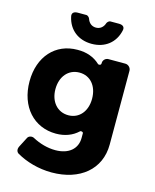

<svg xmlns="http://www.w3.org/2000/svg" viewBox="-138 -851 922 1144"><g transform="rotate(15 323.5 -279.0)"><path d="M324 -601C406 -601 466 -648 483 -725C489 -748 475 -759 451 -759H397C390 -759 379 -749 377 -742C369 -717 350 -701 324 -701C298 -701 279 -717 271 -742C269 -749 258 -759 251 -759H197C173 -759 159 -748 165 -725C182 -648 242 -601 324 -601ZM549 -539H445C427 -539 412 -524 412 -506V-503C412 -493 398 -489 391 -496C357 -528 310 -546 253 -545C118 -545 25 -443 25 -290C25 -133 121 -29 257 -29C312 -29 358 -47 392 -79C398 -85 412 -81 412 -73V-44C412 23 362 67 279 67C231 67 182 53 139 30C126 22 105 26 98 40L66 102C58 119 60 136 76 145C134 178 210 201 292 201C466 201 584 104 584 -49V-504C584 -523 568 -539 549 -539ZM300 -154C232 -154 186 -208 186 -285C186 -363 232 -417 300 -417C367 -417 412 -364 412 -285C412 -208 367 -154 300 -154Z"/></g></svg>

Font: Trueno
Style: RoundBd
Weight: 700
Designer: Julieta Ulanovsky, Jasper
Foundry: Julieta Ulanovsky, Cannot Into Space Fonts
Version: Version 3.001